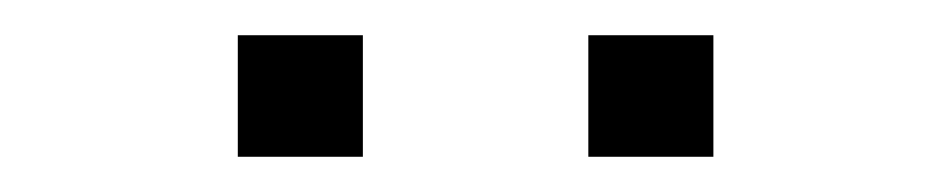

<svg xmlns="http://www.w3.org/2000/svg" viewBox="-20 -716 540 109"><path d="M314 -627V-696H385V-627ZM115 -627V-696H186V-627Z"/></svg>

Font: Nunito Sans 7pt SemiExpanded ExtraLight
Style: Regular
Weight: 250
Width: 6
Designer: Vernon Adams
Foundry: Vernon Adams
Version: Version 3.101;gftools[0.9.27]